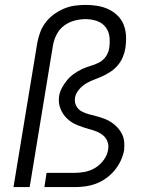

<svg xmlns="http://www.w3.org/2000/svg" viewBox="-20 -763 640 783"><path d="M35 0 132 -588Q136 -610 144 -631.5Q152 -653 166.5 -672Q181 -691 200.5 -705Q220 -719 241.5 -728Q263 -737 285.5 -740Q308 -743 330 -743Q354 -743 378 -739Q402 -735 423 -725Q444 -715 460.5 -698.5Q477 -682 485 -660.5Q493 -639 494 -614.5Q495 -590 491 -565Q488 -547 480.5 -529.5Q473 -512 461 -497.5Q449 -483 433 -472Q417 -461 399.5 -453Q382 -445 364.5 -438.5Q347 -432 331 -422.5Q315 -413 302 -397.5Q289 -382 286 -365Q283 -347 290.5 -332Q298 -317 312.5 -309Q327 -301 343 -297Q359 -293 375.5 -288.5Q392 -284 407.5 -278Q423 -272 436 -263Q449 -254 460 -242Q471 -230 478 -215.5Q485 -201 486.5 -184Q488 -167 486 -150Q482 -128 472 -107Q462 -86 447 -68Q432 -50 412.5 -36Q393 -22 371.5 -14Q350 -6 328 -3Q306 0 285 0H161L170 -58H284Q306 -58 328 -62.5Q350 -67 370 -79.5Q390 -92 404 -112Q418 -132 421 -153Q424 -170 418.5 -185Q413 -200 401.5 -210Q390 -220 375.5 -226Q361 -232 346 -236H345Q320 -243 296 -252.5Q272 -262 254 -279Q236 -296 226.5 -320Q217 -344 221 -371Q224 -389 233 -405.5Q242 -422 254 -436.5Q266 -451 281.5 -462Q297 -473 314 -481Q331 -489 348.5 -494Q366 -499 383 -507.5Q400 -516 411 -531.5Q422 -547 425 -565Q429 -589 426.5 -612Q424 -635 410.5 -652.5Q397 -670 375 -677.5Q353 -685 329 -685Q307 -685 284 -679Q261 -673 241.5 -658.5Q222 -644 211 -622.5Q200 -601 196 -578L101 0Z"/></svg>

Font: Iosevka Aile Light Oblique
Style: Regular
Weight: 300
Italic angle: -9°
Designer: Belleve Invis
Foundry: Belleve Invis
Version: Version 31.1.0; ttfautohint (v1.8.4)